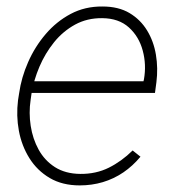

<svg xmlns="http://www.w3.org/2000/svg" viewBox="-20 -558 534 588"><path d="M224.1 9.8Q170.9 9.8 132.3 -12.9Q93.8 -35.6 70.1 -73.5Q46.4 -111.3 37.8 -157.5Q29.3 -203.6 35.2 -251L38.6 -272.5Q45.4 -320.8 66.2 -367.9Q86.9 -415 119.9 -453.6Q152.8 -492.2 196.5 -515.4Q240.2 -538.6 293.9 -538.1Q342.8 -538.1 376.5 -518.1Q410.2 -498 430.4 -464.8Q450.7 -431.6 457.5 -390.4Q464.4 -349.1 459 -306.2L454.6 -273.4H62L67.4 -309.1H419.4L420.9 -315.4Q428.7 -359.9 417.2 -402.8Q405.8 -445.8 374.8 -473.9Q343.8 -502 293 -502.4Q247.1 -502.9 210 -482.7Q172.9 -462.4 145.5 -428.5Q118.2 -394.5 100.8 -353.8Q83.5 -313 76.7 -272.5L73.7 -251.5Q67.9 -212.4 74 -172.6Q80.1 -132.8 98.4 -99.6Q116.7 -66.4 148.4 -46.1Q180.2 -25.9 225.6 -25.4Q273.9 -24.9 313.2 -44.4Q352.5 -64 386.2 -97.2L410.2 -78.1Q386.7 -49.8 357.7 -30Q328.6 -10.3 294.9 -0.2Q261.2 9.8 224.1 9.8Z"/></svg>

Font: Roboto ExtraLight
Style: Italic
Weight: 250
Designer: Christian Robertson
Foundry: Google
Version: Version 3.009; 2024